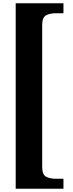

<svg xmlns="http://www.w3.org/2000/svg" viewBox="-20 -793 448 1174"><path d="M76 361V-773H368V-712H320Q286 -712 262 -699.5Q238 -687 238 -640V228Q238 275 262 287.5Q286 300 320 300H368V361Z"/></svg>

Font: Noto Serif Telugu Black
Style: Regular
Weight: 900
Designer: Jelle Bosma - Monotype Design Team
Foundry: Monotype Imaging Inc.
Version: Version 2.005; ttfautohint (v1.8.4.7-5d5b)